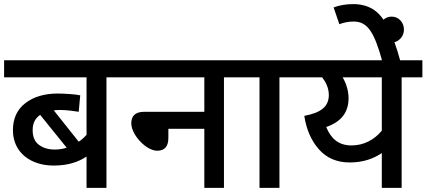

<svg xmlns="http://www.w3.org/2000/svg" viewBox="-20 -916 2079 936"><path d="M599.1 -622.1H0V-539.1H401.9V-258.8C391.6 -247.1 378.9 -235.4 363.8 -225.1L242.2 -377.9C251.5 -379.4 261.2 -379.9 272 -379.9C305.2 -379.9 337.9 -375 363.8 -371.1L371.1 -451.2C359.9 -453.6 343.3 -456.1 321.3 -457.5C299.3 -459 279.3 -460 261.2 -460C196.3 -460 144 -444.3 103.5 -413.1C63 -381.8 43 -337.9 43 -280.8C43 -173.3 128.9 -108.9 241.2 -108.9C314 -108.9 363.3 -127.4 401.9 -152.8V0H499V-539.1H599.1ZM139.2 -282.2C139.2 -314.9 151.4 -339.4 175.8 -356L305.2 -195.8C286.1 -189.9 267.1 -187 247.1 -187C216.3 -187 190.9 -194.3 170.4 -209.5C149.4 -224.6 139.2 -248.5 139.2 -282.2Z M585 -539.1H976.1V-371.1H684.1C634.8 -371.1 620.1 -346.7 620.1 -314.9C620.1 -258.3 692.9 -181.2 746.1 -181.2C780.8 -181.2 800.8 -200.2 800.8 -243.2V-288.1H976.1V0H1071.8V-539.1H1172.9V-622.1H585Z M1443.4 -539.1V-622.1H1159.2V-539.1H1245.1V0H1342.3V-539.1Z M1428.2 -622.1V-539.1H1550.3C1567.4 -517.6 1583 -487.8 1583 -453.1C1583 -396 1544.9 -366.7 1463.4 -351.1C1473.6 -283.7 1498 -229 1535.6 -187C1573.2 -145 1623 -124 1685.1 -124C1751 -124 1802.2 -143.1 1841.3 -169.9V0H1938V-539.1H2039.1V-622.1ZM1570.3 -296.9C1643.1 -321.8 1679.2 -368.2 1679.2 -437C1679.2 -472.7 1668.5 -508.3 1650.4 -539.1H1841.3V-278.8C1805.7 -236.3 1755.9 -207 1693.4 -207C1632.3 -207 1594.2 -238.3 1570.3 -296.9Z M1932.6 -615.2C1912.6 -689 1891.6 -746.6 1869.6 -787.1C1848.1 -827.6 1823.7 -856 1796.4 -872.1C1769 -888.2 1737.8 -896 1702.6 -896C1667 -896 1635.3 -890.6 1606.4 -879.9L1634.3 -797.9C1653.3 -805.2 1675.8 -811 1703.6 -811C1771.5 -811 1804.2 -761.2 1844.2 -615.2Z M1828.6 -772C1828.6 -754.9 1834.5 -739.7 1846.2 -727.5C1858.4 -715.3 1872.6 -709 1889.6 -709C1906.2 -709 1920.4 -715.3 1931.6 -727.5C1943.4 -739.7 1949.2 -754.9 1949.2 -772C1949.2 -807.6 1922.9 -835 1889.6 -835C1872.6 -835 1858.4 -829.1 1846.2 -816.9C1834.5 -804.7 1828.6 -790 1828.6 -772Z"/></svg>

Font: Noto Reveo Sans
Style: Regular
Weight: 500
Designer: Monotype Design Team
Foundry: Monotype Imaging Inc.
Version: Version 2.007